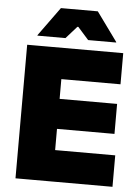

<svg xmlns="http://www.w3.org/2000/svg" viewBox="-57 -871 667 915"><g transform="rotate(5 277.0 -413.5)"><path d="M52 0V-639H228.5V0ZM104.5 0V-150.5H516V0ZM156 -252V-395.5H503.5V-252ZM104.5 -490V-639H511.5V-490ZM197 -827H373.5L473.5 -689V-686.5H339.5L287.5 -745H283L231 -686.5H97V-689Z"/></g></svg>

Font: Anek Gurmukhi ExtraBold
Style: Regular
Weight: 800
Designer: Sarang Kulkarni (Gurmukhi), Yesha Goshar (Latin)
Foundry: Ek Type
Version: Version 1.003